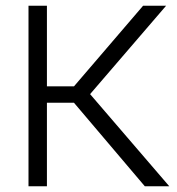

<svg xmlns="http://www.w3.org/2000/svg" viewBox="-20 -647 615 667"><path d="M293 -320 568 0H483L237 -290H143V0H79V-627H143V-347H237L477 -627H557Z"/></svg>

Font: Blinker Light
Style: Regular
Weight: 300
Designer: Juergen Huber
Foundry: supertype
Version: Version 1.017;hotconv 1.0.117;makeotfexe 2.5.65602